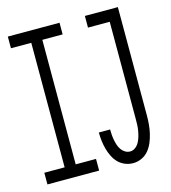

<svg xmlns="http://www.w3.org/2000/svg" viewBox="-110 -824 821 922"><g transform="rotate(-15 300.0 -363.5)"><path d="M439 8Q418 8 398.5 0Q379 -8 365 -22.5Q351 -37 342 -55.5Q333 -74 327.5 -94Q322 -114 319.5 -134.5Q317 -155 317 -175Q317 -176 317 -176.5Q317 -177 317 -177H373Q373 -177 373 -176.5Q373 -176 373 -176Q373 -163 374 -150Q375 -137 377.5 -124Q380 -111 384 -98.5Q388 -86 395.5 -75Q403 -64 414.5 -57Q426 -50 439 -50Q453 -50 465 -59Q477 -68 484 -81Q491 -94 495 -108Q499 -122 501.5 -136.5Q504 -151 504.5 -165.5Q505 -180 505 -195V-677H397V-735H561V-195Q561 -173 559 -151Q557 -129 552 -107.5Q547 -86 538.5 -65.5Q530 -45 516 -28Q502 -11 481.5 -1.5Q461 8 439 8ZM14 0V-58H115V-677H14V-735H271V-677H170V-58H271V0Z"/></g></svg>

Font: Iosevka Custom Light Extended
Style: Regular
Weight: 300
Width: 7
Monospace: yes
Designer: Belleve Invis
Foundry: Belleve Invis
Version: Version 11.2.4; ttfautohint (v1.8.4)